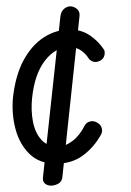

<svg xmlns="http://www.w3.org/2000/svg" viewBox="-20 -514 413 604"><path d="M156 1Q104 1 72.5 -30Q41 -61 28.5 -109Q16 -157 21 -209Q29 -278 54.5 -325Q80 -372 118 -396.5Q156 -421 200 -421Q236 -421 263 -402.5Q290 -384 307 -358Q311 -351 308.5 -340Q306 -329 295 -323Q283 -317 273.5 -320Q264 -323 259 -330Q250 -345 234.5 -355.5Q219 -366 198 -366Q155 -366 122 -324Q89 -282 81 -206Q77 -167 83.5 -132Q90 -97 109.5 -75Q129 -53 162 -53Q185 -53 208 -70.5Q231 -88 247 -120Q252 -129 263.5 -132Q275 -135 286 -128Q297 -122 300 -111Q303 -100 298 -91Q276 -51 241 -25Q206 1 156 1ZM140 70Q130 70 122 64Q114 58 115 45L170 -462Q172 -479 182.5 -487Q193 -495 203 -494Q214 -493 223 -485Q232 -477 230 -462L176 45Q174 58 163 64Q152 70 140 70Z"/></svg>

Font: Edu SA Beginner
Style: Regular
Weight: 400
Designer: Tina and Corey Anderson
Foundry: Google for Education
Version: Version 1.003